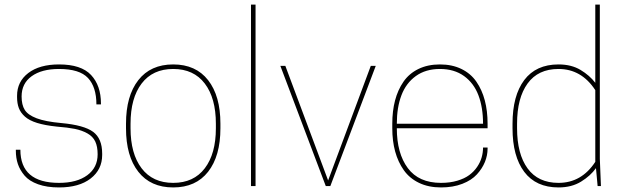

<svg xmlns="http://www.w3.org/2000/svg" viewBox="-20 -820 2733 846"><path d="M240.2 -14.2Q318.8 -14.2 364.5 -47.9Q410.2 -81.5 410.2 -140.1Q410.2 -174.3 399.7 -196.5Q389.2 -218.8 365.2 -232.2Q341.3 -245.6 310.3 -252Q279.3 -258.3 230 -262.2Q178.2 -267.6 143.6 -278.3Q108.9 -289.1 89.8 -306.2Q70.8 -323.2 63 -343.8Q55.2 -364.3 55.2 -392.1V-397.9Q55.2 -460.4 104.7 -498.3Q154.3 -536.1 240.2 -536.1Q337.9 -536.1 381.3 -489.5Q424.8 -442.9 424.8 -363.8V-359.9H404.8Q404.8 -436.5 367.7 -476.3Q330.6 -516.1 240.2 -516.1Q163.6 -516.1 119.4 -484.1Q75.2 -452.1 75.2 -395Q75.2 -357.9 89.1 -335.7Q103 -313.5 141.4 -298.8Q179.7 -284.2 250 -277.8Q350.6 -268.6 390.4 -239Q430.2 -209.5 430.2 -143.1V-137.2Q430.2 -72.8 379.4 -33.4Q328.6 5.9 240.2 5.9Q186.5 5.9 147.7 -8.1Q108.9 -22 88.4 -46.1Q67.9 -70.3 58.8 -97.2Q49.8 -124 49.8 -155.8V-160.2H69.8Q69.8 -14.2 240.2 -14.2Z M535.2 -254.9V-274.9Q535.2 -397.5 589.4 -466.8Q643.6 -536.1 743.2 -536.1Q842.8 -536.1 897 -466.8Q951.2 -397.5 951.2 -274.9V-254.9Q951.2 -132.3 897 -63.2Q842.8 5.9 743.2 5.9Q643.6 5.9 589.4 -63.2Q535.2 -132.3 535.2 -254.9ZM931.2 -254.9V-274.9Q931.2 -387.7 882.3 -451.9Q833.5 -516.1 743.2 -516.1Q652.8 -516.1 604 -451.9Q555.2 -387.7 555.2 -274.9V-254.9Q555.2 -142.6 604 -78.4Q652.8 -14.2 743.2 -14.2Q833.5 -14.2 882.3 -78.4Q931.2 -142.6 931.2 -254.9Z M1085.9 0V-799.8H1106V0Z M1425.8 -24.9 1613.8 -529.8H1635.7L1435.5 0H1415.5L1215.3 -529.8H1237.3Z M2128.4 -254.9H1728.5Q1728.5 -144.5 1776.9 -79.3Q1825.2 -14.2 1923.3 -14.2Q1962.9 -14.2 1994.9 -23.7Q2026.9 -33.2 2047.6 -48.6Q2068.4 -64 2082.3 -84.5Q2096.2 -105 2102.3 -126.5Q2108.4 -147.9 2108.4 -169.9H2128.4V-165Q2128.4 -135.3 2116.7 -106.4Q2105 -77.6 2081.5 -51.8Q2058.1 -25.9 2017.1 -10Q1976.1 5.9 1923.3 5.9Q1868.2 5.9 1826.4 -14.2Q1784.7 -34.2 1759.3 -70.1Q1733.9 -106 1721.2 -152.3Q1708.5 -198.7 1708.5 -254.9V-274.9Q1708.5 -331.1 1720.7 -377.4Q1732.9 -423.8 1757.8 -460Q1782.7 -496.1 1823.7 -516.1Q1864.7 -536.1 1918.5 -536.1Q1972.2 -536.1 2013.2 -516.1Q2054.2 -496.1 2079.1 -460Q2104 -423.8 2116.2 -377.4Q2128.4 -331.1 2128.4 -274.9ZM1728.5 -274.9H2108.4Q2108.4 -346.7 2088.1 -400.1Q2067.9 -453.6 2024.7 -484.9Q1981.4 -516.1 1918.5 -516.1Q1855.5 -516.1 1812.3 -484.9Q1769 -453.6 1748.8 -400.1Q1728.5 -346.7 1728.5 -274.9Z M2440.9 -536.1Q2497.6 -536.1 2537.8 -512Q2578.1 -487.8 2603 -455.1V-799.8H2623V-120.1L2627.9 0H2613.3L2606 -79.1Q2582 -45.4 2540.5 -19.8Q2499 5.9 2440.9 5.9Q2341.8 5.9 2290 -62.7Q2238.3 -131.3 2238.3 -254.9V-274.9Q2238.3 -398.4 2290 -467.3Q2341.8 -536.1 2440.9 -536.1ZM2603 -422.9Q2542 -516.1 2440.9 -516.1Q2351.1 -516.1 2304.7 -452.1Q2258.3 -388.2 2258.3 -274.9V-254.9Q2258.3 -141.6 2304.7 -77.9Q2351.1 -14.2 2440.9 -14.2Q2542.5 -14.2 2603 -106.9Z"/></svg>

Font: Cooper Hewitt
Style: Thin
Weight: 701
Designer: Village Type and Design LLC
Foundry: Cooper Hewitt Smithsonian Design Museum
Version: 1.000